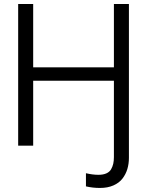

<svg xmlns="http://www.w3.org/2000/svg" viewBox="-20 -720 727 949"><path d="M69.8 0V-700.2H144V-387.2H543V-700.2H617.2V60.1Q617.2 89.8 609.4 115.7Q601.6 141.6 585.2 162.8Q568.8 184.1 540.5 196.5Q512.2 209 474.1 209Q438 209 404.8 201.2V136.2Q438 144 466.8 144Q489.7 144 505.6 137Q521.5 129.9 529.1 116.7Q536.6 103.5 539.8 89.1Q543 74.7 543 56.2V-320.8H144V0Z"/></svg>

Font: LT Superior
Style: Regular
Weight: 400
Designer: Daniel Lyons
Foundry: LyonsType
Version: Version 1.000